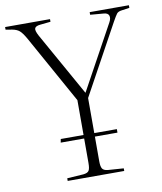

<svg xmlns="http://www.w3.org/2000/svg" viewBox="-89 -797 730 863"><g transform="rotate(-10 275.5 -365.0)"><path d="M150 0V-12L225 -17Q244 -19 250 -28.5Q256 -38 256 -63V-175H149L152 -191H256V-350L82 -663Q67 -689 55.5 -699Q44 -709 23 -713L-7 -718V-730H198V-718L150 -713Q130 -711 125.5 -701.5Q121 -692 135 -666L297 -377H298L458 -669Q468 -687 463.5 -699.5Q459 -712 439 -713L379 -718V-730H558V-718L523 -713Q506 -711 499.5 -702.5Q493 -694 479 -669L305 -351V-191H408V-175H305V-62Q305 -39 311 -29Q317 -19 336 -17L408 -12V0Z"/></g></svg>

Font: Literata 72pt ExtraLight
Style: Regular
Weight: 200
Designer: Latin by Veronika Burian and Jose Scaglione. Greek by Irene Vlachou. Cyrillic by Vera Evstafieva.
Foundry: TypeTogether
Version: Version 3.002